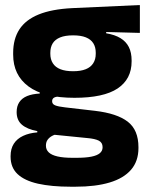

<svg xmlns="http://www.w3.org/2000/svg" viewBox="-20 -532 571 744"><path d="M268.5 -153Q150 -153 90.5 -197Q31 -241 31 -320.5V-327Q31 -381 55.2 -418.2Q79.5 -455.5 130 -476Q180.5 -496.5 259.5 -500.5L522 -512.5V-404.5L391.5 -408V-403Q425 -397.5 446.8 -384.2Q468.5 -371 479.2 -349.8Q490 -328.5 490 -297.5V-294Q490 -225.5 435.8 -189.2Q381.5 -153 268.5 -153ZM261 79.5H276Q312 79.5 334.2 75Q356.5 70.5 367 61.5Q377.5 52.5 377.5 39V38Q377.5 20.5 362.8 13Q348 5.5 318.5 3L173.5 -11.5L207 -13.5Q192 -11 181.2 -5Q170.5 1 164.2 10Q158 19 158 32V33Q158 48 169 58.5Q180 69 202.8 74.2Q225.5 79.5 261 79.5ZM253.5 191.5Q179.5 191.5 127.2 179.8Q75 168 48 142.5Q21 117 21 75V73Q21 44.5 33.5 25Q46 5.5 69.5 -5.5Q93 -16.5 124.5 -19V-24Q86 -31 65.2 -48.5Q44.5 -66 44.5 -97.5V-98Q44.5 -120.5 54.8 -136Q65 -151.5 85 -159.8Q105 -168 134 -169.5V-186L247 -157.5L214 -158Q196.5 -158 189.2 -153.5Q182 -149 182 -140V-139.5Q182 -128.5 193.8 -123.8Q205.5 -119 232 -116L348.5 -102.5Q433.5 -92.5 475 -60.5Q516.5 -28.5 516.5 38.5V41.5Q516.5 92.5 487.8 125.8Q459 159 404.8 175.2Q350.5 191.5 272.5 191.5ZM263.5 -256Q293 -256 312.2 -263.8Q331.5 -271.5 341.2 -286.8Q351 -302 351 -323.5V-328Q351 -349.5 341.5 -364.5Q332 -379.5 312.8 -387.2Q293.5 -395 263.5 -395H263Q232.5 -395 213 -387Q193.5 -379 184.2 -364Q175 -349 175 -327.5V-323.5Q175 -302 184.8 -286.8Q194.5 -271.5 214 -263.8Q233.5 -256 263.5 -256Z"/></svg>

Font: Anek Tamil
Style: Bold
Weight: 700
Designer: Aadarsh Rajan (Tamil), Yesha Goshar (Latin)
Foundry: Ek Type
Version: Version 1.003